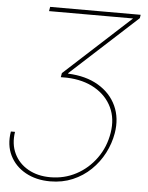

<svg xmlns="http://www.w3.org/2000/svg" viewBox="-61 -778 805 1042"><g transform="rotate(5 341.0 -256.5)"><path d="M16.1 -35.2H38.6Q28.3 31.2 53 83Q77.6 134.8 129.4 164.1Q181.2 193.4 250.5 193.4Q326.7 193.4 391.1 159.2Q455.6 125 499.5 64.2Q543.5 3.4 556.2 -75.2Q568.8 -152.8 539.6 -214.1Q510.3 -275.4 447 -312.3Q383.8 -349.1 294.4 -352.5H260.3L264.2 -375L638.2 -717.8L635.3 -704.1H165.5L169.4 -727.5H662.6L659.7 -709L298.3 -377.9V-375Q396 -371.1 463.6 -330.8Q531.2 -290.5 561.8 -224.1Q592.3 -157.7 578.6 -75.2Q568.8 -18.1 541.7 34.2Q514.6 86.4 472.2 127.4Q429.7 168.5 374 192.1Q318.4 215.8 251.5 215.8Q174.8 215.8 117.2 183.8Q59.6 151.9 31.7 95.2Q3.9 38.6 16.1 -35.2Z"/></g></svg>

Font: Inter 18pt Thin
Style: Italic
Weight: 250
Italic angle: -9.3988°
Version: Version 4.001;git-66647c0bb